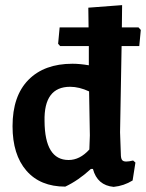

<svg xmlns="http://www.w3.org/2000/svg" viewBox="-20 -722 571 750"><path d="M521 -615 530 -605 524 -542H455L449 -205L452 -121Q452 -104 456.5 -97.5Q461 -91 473 -91Q484 -91 500 -95L509 -87L498 -17Q464 4 424 8Q360 2 343 -62H335Q286 -17 235 7Q137 7 83 -55.5Q29 -118 29 -229Q29 -347 91 -410Q153 -473 263 -473Q292 -473 327 -467V-542H215L207 -551L213 -615H326L325 -692L457 -702L456 -615ZM254 -383Q151 -383 154 -249Q155 -97 248 -97Q292 -97 329 -138L331 -193L328 -365Q289 -383 254 -383Z"/></svg>

Font: Alegreya Sans
Style: Bold
Weight: 700
Designer: Juan Pablo del Peral
Foundry: Huerta Tipografica
Version: Version 2.007